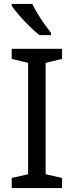

<svg xmlns="http://www.w3.org/2000/svg" viewBox="-20 -964 379 984"><path d="M298 0H40V-52L124 -71V-642L40 -662V-714H298V-662L214 -642V-71L298 -52ZM145 -944Q156 -922 172.5 -894.5Q189 -867 207.5 -841Q226 -815 241 -796V-784H182Q159 -802 130 -830.5Q101 -859 76.5 -887.5Q52 -916 40 -934V-944Z"/></svg>

Font: Noto Sans Zanabazar Square
Style: Regular
Weight: 400
Version: Version 2.005; ttfautohint (v1.8.4.7-5d5b)